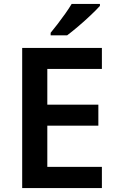

<svg xmlns="http://www.w3.org/2000/svg" viewBox="-20 -958 598 978"><path d="M499 0H93V-714H499V-607H221V-425H481V-318H221V-108H499ZM489 -928Q473 -910 442.5 -881Q412 -852 379 -824Q346 -796 322 -778H238V-791Q253 -809 273 -835Q293 -861 312.5 -888.5Q332 -916 345 -938H489Z"/></svg>

Font: Noto Sans Gujarati SemiBold
Style: Regular
Weight: 600
Designer: Jelle Bosma - Monotype Design Team, Universal Thirst
Foundry: Monotype Imaging Inc.
Version: Version 2.106; ttfautohint (v1.8.4.7-5d5b)